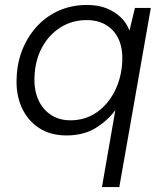

<svg xmlns="http://www.w3.org/2000/svg" viewBox="-20 -534 656 774"><path d="M391 220 445 -90Q414 -48 365.5 -18Q317 12 248 12Q182 12 136 -19Q90 -50 67 -102Q44 -154 47 -218Q49 -283 71.5 -337Q94 -391 132 -431Q170 -471 220.5 -492.5Q271 -514 330 -514Q376 -514 409.5 -500.5Q443 -487 466.5 -464.5Q490 -442 502 -411L524 -502H588L461 220ZM264 -49Q323 -49 369 -80.5Q415 -112 442.5 -166.5Q470 -221 473 -288Q475 -339 458.5 -375.5Q442 -412 409 -432.5Q376 -453 329 -453Q271 -453 224 -423.5Q177 -394 149 -342Q121 -290 119 -222Q117 -172 134 -133Q151 -94 184.5 -71.5Q218 -49 264 -49Z"/></svg>

Font: DM Sans 16pt Light
Style: Italic
Weight: 300
Italic angle: -10°
Version: Version 4.004;gftools[0.9.30]